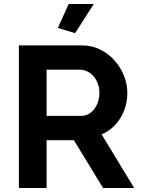

<svg xmlns="http://www.w3.org/2000/svg" viewBox="-20 -936 705 956"><path d="M354 -771 268 -797 322 -916H447ZM74 0V-710H388Q437 -710 478.5 -689.5Q520 -669 550 -635.5Q580 -602 597 -559.5Q614 -517 614 -474Q614 -405 579.5 -348.5Q545 -292 486 -267L648 0H493L348 -238H212V0ZM212 -359H385Q404 -359 420.5 -368Q437 -377 449 -392.5Q461 -408 468 -429Q475 -450 475 -474Q475 -499 467 -520Q459 -541 445.5 -556.5Q432 -572 414.5 -580.5Q397 -589 379 -589H212Z"/></svg>

Font: IngvarSans
Style: Bold
Weight: 700
Version: Version 3.000